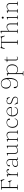

<svg xmlns="http://www.w3.org/2000/svg" viewBox="3503 -4269 999 8045"><g transform="rotate(-90 4002.5 -246.5)"><path d="M423.5 -700Q437.5 -700 444.5 -706Q451.5 -712 456.8 -717.8Q462 -723.5 469.5 -723.5Q478.5 -723.5 481 -712L516.5 -575.5Q520 -562.5 509.5 -560Q499 -557.5 493.5 -570.5Q474 -618.5 459.8 -641.5Q445.5 -664.5 427.8 -671.8Q410 -679 380.5 -679H186V-342.5H357.5Q388 -342.5 399.5 -354Q411 -365.5 411.5 -399Q411.5 -411.5 420 -414Q429.5 -417 433 -403.5L467.5 -270Q470.5 -258.5 461 -256.5Q451.5 -255 446.5 -265.5Q431.5 -300.5 418.5 -311Q405.5 -321.5 381 -321.5H186V-46Q186 -25.5 210.5 -23L275 -17.5Q289.5 -16 289.5 -8Q289.5 0 277 0H77.5Q65 0 65 -8Q65 -15.5 79.5 -17.5L121.5 -23Q146 -26 146 -46V-654Q146 -674 121.5 -677L79.5 -682.5Q65 -684.5 65 -692Q65 -700 77.5 -700Z M723 -449.5V-355.5Q742.5 -410 779 -440Q815.5 -470 855 -470Q895.5 -470 918.5 -449.5Q941.5 -429 941.5 -398Q941.5 -384 934.5 -375Q927.5 -366 916.5 -366Q905.5 -366 898 -373.5Q890.5 -381 890.5 -394.5V-409Q890.5 -447 848 -447Q818.5 -447 789.5 -424.2Q760.5 -401.5 741.8 -357.5Q723 -313.5 723 -248.5V-46.5Q723 -26 747.5 -23.5L797 -18Q812.5 -16.5 812.5 -8Q812.5 0 799 0H629.5Q617 0 617 -8Q617 -15 631.5 -17.5L663.5 -23Q688 -27 688 -46V-405Q688 -421.5 672 -421.5H623Q609.5 -421.5 609.5 -428Q609.5 -434 622 -438L685 -458Q702 -463.5 710.5 -463.5Q723 -463.5 723 -449.5Z M1028 -102.5Q1028 -156 1075.2 -192.8Q1122.5 -229.5 1205 -229.5Q1237.5 -229.5 1267 -223.2Q1296.5 -217 1322 -207.5V-331.5Q1322 -391 1292.5 -421.8Q1263 -452.5 1208 -452.5Q1153.5 -452.5 1128.2 -430.5Q1103 -408.5 1103 -379V-350Q1103 -337.5 1095.8 -331.2Q1088.5 -325 1077.5 -325Q1067 -325 1060.2 -333.2Q1053.5 -341.5 1053.5 -354Q1053.5 -383.5 1073.8 -410Q1094 -436.5 1130.5 -453.2Q1167 -470 1215.5 -470Q1287 -470 1322 -434.8Q1357 -399.5 1357 -341.5V-50Q1357 -29.5 1364.2 -21.2Q1371.5 -13 1383 -13Q1398 -13 1403.5 -19.5Q1409 -26 1412.5 -32Q1417 -39.5 1422 -39.5Q1428.5 -39.5 1428.5 -30.5Q1428.5 -16.5 1415.8 -3.2Q1403 10 1379.5 10Q1350.5 10 1336.2 -5.5Q1322 -21 1322 -56Q1255.5 10 1163.5 10Q1104.5 10 1066.2 -19.2Q1028 -48.5 1028 -102.5ZM1068 -106.5Q1068 -61 1096.8 -36.5Q1125.5 -12 1169.5 -12Q1211 -12 1250.5 -29.2Q1290 -46.5 1322 -80V-189.5Q1297 -198.5 1269 -205Q1241 -211.5 1209 -211.5Q1142.5 -211.5 1105.2 -183Q1068 -154.5 1068 -106.5Z M1577 -130V-404.5Q1577 -421 1561 -421H1512Q1498.5 -421 1498.5 -427.5Q1498.5 -433.5 1511 -437.5L1574 -457.5Q1591 -463 1599.5 -463Q1612 -463 1612 -449V-137Q1612 -75 1642.8 -44.2Q1673.5 -13.5 1723 -13.5Q1753.5 -13.5 1789.2 -30.8Q1825 -48 1870.5 -86L1883 -96.5V-404.5Q1883 -421 1867 -421H1818Q1804.5 -421 1804.5 -427.5Q1804.5 -433.5 1817 -437.5L1880 -457.5Q1897 -463 1905.5 -463Q1918 -463 1918 -449V-46.5Q1918 -27 1942.5 -23L1972.5 -18Q1988 -15.5 1988 -8Q1988 0 1974.5 0H1910.5Q1894.5 0 1888.8 -5.8Q1883 -11.5 1883 -30V-73.5L1881.5 -72Q1829 -27 1789.2 -8.5Q1749.5 10 1710.5 10Q1650 10 1613.5 -27Q1577 -64 1577 -130Z M2195.5 -449.5V-386.5L2197 -388Q2250 -433 2290.5 -451.5Q2331 -470 2370.5 -470Q2432 -470 2469.2 -433Q2506.5 -396 2506.5 -330V-49.5Q2506.5 -27.5 2534 -22.5L2561.5 -17.5Q2576 -15 2576 -8Q2576 0 2563.5 0H2412.5Q2399 0 2399 -8Q2399 -15.5 2414 -18L2446 -23Q2471.5 -27 2471.5 -49.5V-323Q2471.5 -385 2440 -415.8Q2408.5 -446.5 2358 -446.5Q2327 -446.5 2290.2 -429.5Q2253.5 -412.5 2208 -374L2195.5 -363.5V-46.5Q2195.5 -27 2220 -23L2250 -18Q2265.5 -15.5 2265.5 -8Q2265.5 0 2252 0H2102Q2089.5 0 2089.5 -8Q2089.5 -15 2104 -17.5L2136 -23Q2160.5 -27.5 2160.5 -46V-405Q2160.5 -421.5 2144.5 -421.5H2095.5Q2082 -421.5 2082 -428Q2082 -434 2094.5 -438L2157.5 -458Q2174.5 -463.5 2183 -463.5Q2195.5 -463.5 2195.5 -449.5Z M3056.5 -355.5Q3056.5 -341.5 3049.5 -332.5Q3042.5 -323.5 3031.5 -323.5Q3020.5 -323.5 3013 -331Q3005.5 -338.5 3005.5 -352V-366.5Q3005.5 -403.5 2973.5 -427.2Q2941.5 -451 2884.5 -451Q2832 -451 2792.2 -423.5Q2752.5 -396 2730.2 -347.8Q2708 -299.5 2708 -237.5Q2708 -132.5 2760.2 -75Q2812.5 -17.5 2894 -17.5Q2952 -17.5 2993 -49Q3034 -80.5 3042 -125Q3043.5 -135 3052 -135Q3061 -135 3060 -125.5Q3054.5 -87 3030.8 -56.2Q3007 -25.5 2970 -7.8Q2933 10 2887 10Q2820.5 10 2771.5 -19Q2722.5 -48 2696 -101Q2669.5 -154 2669.5 -225.5Q2669.5 -293.5 2697.5 -348.8Q2725.5 -404 2775.8 -437Q2826 -470 2893 -470Q2943.5 -470 2980.2 -453.8Q3017 -437.5 3036.8 -411.2Q3056.5 -385 3056.5 -355.5Z M3543 -285.5Q3543 -254.5 3502 -254.5H3187Q3186.5 -246 3186.5 -237.5Q3186.5 -132.5 3238.8 -75Q3291 -17.5 3372.5 -17.5Q3433 -17.5 3475.8 -49.5Q3518.5 -81.5 3526.5 -127Q3528 -137 3536 -137Q3545.5 -137 3544.5 -126.5Q3539.5 -88 3515 -57Q3490.5 -26 3451.8 -8Q3413 10 3365.5 10Q3299 10 3250 -19Q3201 -48 3174.5 -101Q3148 -154 3148 -225.5Q3148 -293.5 3175 -348.8Q3202 -404 3250.5 -437Q3299 -470 3364 -470Q3415 -470 3455.5 -446.8Q3496 -423.5 3519.5 -382Q3543 -340.5 3543 -285.5ZM3360 -451Q3290 -451 3244 -401.8Q3198 -352.5 3188.5 -274H3478.5Q3502 -274 3502 -293.5Q3502 -362.5 3463.5 -406.8Q3425 -451 3360 -451Z M3786 -449.5Q3743.5 -449.5 3716.8 -425.5Q3690 -401.5 3690 -361.5Q3690 -324 3718.8 -298.5Q3747.5 -273 3825 -250.5Q3906 -227 3940.2 -190.8Q3974.5 -154.5 3974.5 -109.5Q3974.5 -58 3936.2 -24Q3898 10 3830 10Q3790.5 10 3767.8 -0.2Q3745 -10.5 3730 -10.5Q3721 -10.5 3717 -5.2Q3713 0 3710 5.2Q3707 10.5 3700.5 10.5Q3694 10.5 3690 0.5L3646 -115Q3640.5 -129 3650.5 -133Q3660 -136.5 3665.5 -125Q3698 -55.5 3740.5 -33Q3783 -10.5 3830 -10.5Q3887 -10.5 3915.2 -35.5Q3943.5 -60.5 3943.5 -101.5Q3943.5 -137.5 3914.5 -166.2Q3885.5 -195 3805 -218Q3724.5 -241 3692.2 -273.2Q3660 -305.5 3660 -355.5Q3660 -404.5 3694.2 -437.2Q3728.5 -470 3790.5 -470Q3829 -470 3850 -458.2Q3871 -446.5 3882.5 -446.5Q3892 -446.5 3895.8 -452.5Q3899.5 -458.5 3902 -464.2Q3904.5 -470 3910.5 -470Q3916 -470 3918 -463L3955.5 -354Q3958.5 -346 3959.2 -338.2Q3960 -330.5 3953 -328Q3944.5 -325.5 3937 -343Q3913 -399.5 3872.5 -424.5Q3832 -449.5 3786 -449.5Z M4504 9.5Q4450.5 9.5 4411.5 -9.8Q4372.5 -29 4351.5 -60.5Q4330.5 -92 4330.5 -129Q4330.5 -171.5 4357.5 -171.5Q4383.5 -171.5 4383.5 -136.5V-112Q4383.5 -66 4413.8 -38.5Q4444 -11 4508 -11Q4563 -11 4611.5 -46Q4660 -81 4690.2 -159.5Q4720.5 -238 4720 -368.5Q4720 -398 4718 -425Q4695 -364.5 4639.8 -327.5Q4584.5 -290.5 4514.5 -290.5Q4422.5 -290.5 4367.2 -345Q4312 -399.5 4312 -491.5Q4312 -557 4338.8 -606.2Q4365.5 -655.5 4413 -682.5Q4460.5 -709.5 4523 -709.5Q4633.5 -709.5 4697 -625Q4760.5 -540.5 4761 -378.5Q4761.5 -243.5 4728 -157.8Q4694.5 -72 4636.5 -31.2Q4578.5 9.5 4504 9.5ZM4354 -498Q4354 -406.5 4400.2 -358.8Q4446.5 -311 4523.5 -311Q4571 -311 4611.8 -333.5Q4652.5 -356 4679.2 -394.8Q4706 -433.5 4711.5 -482Q4694 -593 4642.8 -641Q4591.5 -689 4519 -689Q4445 -689 4399.5 -639.8Q4354 -590.5 4354 -498Z M4957 -449.5V-390Q5028.5 -470 5126 -470Q5185 -470 5231 -440Q5277 -410 5303.2 -357.2Q5329.5 -304.5 5329.5 -237Q5329.5 -159.5 5299.8 -104.2Q5270 -49 5220.5 -19.5Q5171 10 5111.5 10Q5065.5 10 5025.2 -9.8Q4985 -29.5 4957 -65.5V186.5Q4957 207 4981.5 209.5L5031 215Q5046.5 216.5 5046.5 225Q5046.5 233 5033 233H4863.5Q4851 233 4851 225Q4851 218 4865.5 215.5L4897.5 210Q4922 206 4922 187V-405Q4922 -421.5 4906 -421.5H4857Q4843.5 -421.5 4843.5 -428Q4843.5 -434 4856 -438L4919 -458Q4936 -463.5 4944.5 -463.5Q4957 -463.5 4957 -449.5ZM5116.5 -446.5Q5027 -446.5 4957 -363.5V-93.5Q4986 -55.5 5026 -34.5Q5066 -13.5 5110 -13.5Q5160.5 -13.5 5201.2 -38.5Q5242 -63.5 5266 -112.2Q5290 -161 5290 -231Q5290 -333.5 5240.8 -390Q5191.5 -446.5 5116.5 -446.5Z M5468.5 -436.5 5435.5 -443.5Q5421.5 -446.5 5417.2 -449.5Q5413 -452.5 5413 -456Q5413 -463 5424 -463H5458.5Q5490 -463 5493 -481L5504.5 -547Q5507 -562.5 5517 -562.5Q5527 -562.5 5527 -552.5V-463H5637.5Q5650.5 -463 5650.5 -454.5Q5650.5 -443.5 5629.5 -443.5H5527V-85.5Q5527 -52.5 5542.5 -35Q5558 -17.5 5584.5 -17.5Q5609 -17.5 5619.5 -24.2Q5630 -31 5635 -37.8Q5640 -44.5 5647 -44.5Q5654.5 -44.5 5654.5 -36Q5654.5 -25 5633.5 -10Q5612.5 5 5579.5 5Q5541.5 5 5516.8 -16.8Q5492 -38.5 5492 -82.5V-409.5Q5492 -420.5 5487 -427Q5482 -433.5 5468.5 -436.5Z M6067 -700H6438Q6451 -700 6456.5 -706Q6462 -712 6466.2 -717.8Q6470.5 -723.5 6478.5 -723.5Q6490.5 -723.5 6493.5 -711.5L6529 -560Q6532 -546.5 6522 -544Q6511.5 -541.5 6506.5 -555Q6486.5 -611.5 6471.8 -637.8Q6457 -664 6438.2 -671.8Q6419.5 -679.5 6387 -679.5H6272.5V-46Q6272.5 -26 6297 -23L6339 -17.5Q6353.5 -15.5 6353.5 -8Q6353.5 0 6341 0H6164Q6151.5 0 6151.5 -8Q6151.5 -15.5 6166 -17.5L6208 -23Q6232.5 -26 6232.5 -46V-679.5H6118Q6086 -679.5 6067.2 -671.8Q6048.5 -664 6033.8 -637.8Q6019 -611.5 5998.5 -555Q5993.5 -541.5 5983 -544Q5973 -546.5 5976 -560L6011.5 -711.5Q6014.5 -723.5 6026.5 -723.5Q6035 -723.5 6039 -717.8Q6043 -712 6048.8 -706Q6054.5 -700 6067 -700Z M6730.5 -712V-386.5L6732 -388Q6785.5 -433 6825.8 -451.5Q6866 -470 6905.5 -470Q6967 -470 7004.2 -433Q7041.5 -396 7041.5 -330V-49.5Q7041.5 -27.5 7069 -22.5L7096.5 -17.5Q7111 -15 7111 -8Q7111 0 7098.5 0H6947.5Q6934 0 6934 -8Q6934 -15.5 6949 -18L6981 -23Q7006.5 -27 7006.5 -49.5V-323Q7006.5 -385 6975 -415.8Q6943.5 -446.5 6893 -446.5Q6862 -446.5 6825.5 -429.5Q6789 -412.5 6743 -374L6730.5 -363.5V-46.5Q6730.5 -27 6755 -23L6785 -18Q6800.5 -15.5 6800.5 -8Q6800.5 0 6787 0H6637Q6624.5 0 6624.5 -8Q6624.5 -15 6639 -17.5L6671 -23Q6695.5 -27.5 6695.5 -46V-667.5Q6695.5 -684 6679.5 -684H6630.5Q6617 -684 6617 -690.5Q6617 -696.5 6629.5 -700.5L6692.5 -720.5Q6709.5 -726 6718 -726Q6730.5 -726 6730.5 -712Z M7285 -589.5Q7268 -589.5 7256 -602Q7244 -614.5 7244 -631.5Q7244 -649 7256 -661.2Q7268 -673.5 7285 -673.5Q7302.5 -673.5 7314.8 -661Q7327 -648.5 7327 -631.5Q7327 -614.5 7314.8 -602Q7302.5 -589.5 7285 -589.5ZM7314 -449.5V-46.5Q7314 -27 7338.5 -23L7368.5 -18Q7384 -15.5 7384 -8Q7384 0 7370.5 0H7220.5Q7208 0 7208 -8Q7208 -15 7222.5 -17.5L7254.5 -23Q7279 -27.5 7279 -46V-405Q7279 -421.5 7263 -421.5H7214Q7200.5 -421.5 7200.5 -428Q7200.5 -434 7213 -438L7276 -458Q7293 -463.5 7301.5 -463.5Q7314 -463.5 7314 -449.5Z M7584 -449.5V-386.5L7585.5 -388Q7638.5 -433 7679 -451.5Q7719.5 -470 7759 -470Q7820.5 -470 7857.8 -433Q7895 -396 7895 -330V-49.5Q7895 -27.5 7922.5 -22.5L7950 -17.5Q7964.5 -15 7964.5 -8Q7964.5 0 7952 0H7801Q7787.5 0 7787.5 -8Q7787.5 -15.5 7802.5 -18L7834.5 -23Q7860 -27 7860 -49.5V-323Q7860 -385 7828.5 -415.8Q7797 -446.5 7746.5 -446.5Q7715.5 -446.5 7678.8 -429.5Q7642 -412.5 7596.5 -374L7584 -363.5V-46.5Q7584 -27 7608.5 -23L7638.5 -18Q7654 -15.5 7654 -8Q7654 0 7640.5 0H7490.5Q7478 0 7478 -8Q7478 -15 7492.5 -17.5L7524.5 -23Q7549 -27.5 7549 -46V-405Q7549 -421.5 7533 -421.5H7484Q7470.5 -421.5 7470.5 -428Q7470.5 -434 7483 -438L7546 -458Q7563 -463.5 7571.5 -463.5Q7584 -463.5 7584 -449.5Z"/></g></svg>

Font: Fraunces 9pt Thin
Style: Regular
Weight: 100
Version: Version 1.000;[b76b70a41]